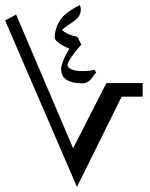

<svg xmlns="http://www.w3.org/2000/svg" viewBox="-30 -864 588 751"><path d="M293 -538C310 -538 325 -549 338 -571C341 -575 344 -578 346 -580L340 -591C328 -588 312 -586 292 -586C260 -586 234 -595 234 -610C234 -622 263 -663 288 -689L273 -720C247 -725 228 -733 212 -747C221 -755 229 -761 237 -766C274 -790 286 -802 286 -828C286 -835 284 -840 282 -844C260 -834 240 -820 223 -806C196 -781 184 -745 184 -718C184 -711 189 -704 200 -696C210 -688 224 -681 242 -673C228 -655 209 -613 209 -594C209 -557 237 -538 293 -538ZM271 -133 446 -486H528V-539H386L256 -284L33 -807L-10 -784Z"/></svg>

Font: Noto Naskh Arabic UI Medium
Style: Regular
Weight: 500
Designer: Monotype Design Team, David Williams, Mohamad Dakak and Nizar Qandah
Foundry: Monotype Imaging Inc.
Version: Version 2.014